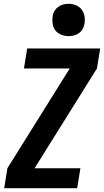

<svg xmlns="http://www.w3.org/2000/svg" viewBox="-20 -990 547 1010"><path d="M2 0 19 -105 347 -630H106L123 -735H507L490 -630L162 -105H403L386 0ZM341 -800Q321 -800 302 -807.5Q283 -815 271.5 -830Q260 -845 257 -865Q254 -885 257 -906Q259 -920 267 -933Q275 -946 287 -954.5Q299 -963 313 -966.5Q327 -970 341 -970Q361 -970 379.5 -962.5Q398 -955 409.5 -940Q421 -925 424.5 -905Q428 -885 424 -864Q422 -850 414.5 -837Q407 -824 395 -815.5Q383 -807 369 -803.5Q355 -800 341 -800Z"/></svg>

Font: Iosevka SS18 Extrabold
Style: Italic
Weight: 800
Italic angle: -9°
Monospace: yes
Designer: Belleve Invis
Foundry: Belleve Invis
Version: Version 25.1.1; ttfautohint (v1.8.4)